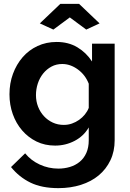

<svg xmlns="http://www.w3.org/2000/svg" viewBox="-20 -750 674 993"><path d="M186 -629 292 -730H389L495 -629L426 -597L341 -660L256 -597ZM265 3Q212 3 169 -18Q126 -39 94.5 -75.5Q63 -112 46 -160Q29 -208 29 -262Q29 -319 47 -368Q65 -417 97 -454Q129 -491 174 -512Q219 -533 273 -533Q334 -533 380 -505.5Q426 -478 456 -432V-524H573V-25Q573 33 551 79Q529 125 490.5 157Q452 189 398.5 206Q345 223 282 223Q196 223 137.5 194.5Q79 166 37 114L110 43Q140 80 185.5 101Q231 122 282 122Q313 122 341.5 113.5Q370 105 392 87Q414 69 426.5 41Q439 13 439 -25V-91Q413 -46 366 -21.5Q319 3 265 3ZM310 -104Q332 -104 352 -111Q372 -118 389 -130Q406 -142 419 -158Q432 -174 439 -192V-317Q421 -363 382.5 -391Q344 -419 302 -419Q271 -419 246 -405.5Q221 -392 203 -369.5Q185 -347 175.5 -318Q166 -289 166 -258Q166 -226 177 -198Q188 -170 207.5 -149Q227 -128 253 -116Q279 -104 310 -104Z"/></svg>

Font: Oxford Sans
Style: Bold
Weight: 700
Designer: Matt McInerney, Pablo Impallari, Rodrigo Fuenzalida
Foundry: Matt McInerney, Pablo Impallari, Rodrigo Fuenzalida
Version: Version 3.000g; ttfautohint (v1.5) -l 8 -r 28 -G 28 -x 14 -D